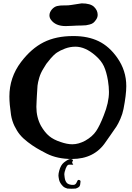

<svg xmlns="http://www.w3.org/2000/svg" viewBox="-20 -941 787 1147"><path d="M284.2 -823.2Q275.4 -835 275.4 -849.6Q275.4 -867.2 290 -884.8Q303.7 -900.4 320.8 -904.8Q337.9 -909.2 363.8 -908.7Q389.6 -908.2 404.3 -911.1Q464.8 -920.9 467.8 -920.9Q520.5 -920.9 542 -899.9Q563.5 -878.9 563.5 -852.5Q563.5 -836.9 553.7 -823.2Q545.9 -811.5 537.6 -804.7Q529.3 -797.9 514.6 -794.4Q500 -791 493.7 -790Q487.3 -789.1 465.3 -788.6Q443.4 -788.1 439.5 -788.1Q436.5 -788.1 410.6 -786.6Q384.8 -785.2 372.1 -785.2Q311.5 -785.2 284.2 -823.2ZM416 39.1Q419.9 43 413.1 43Q389.6 42 386.7 43.9Q377.9 50.8 373 64.5Q364.3 86.9 364.3 101.6Q364.3 105.5 366.2 119.1Q369.1 142.6 381.8 154.3Q390.6 161.1 405.3 163.1Q420.9 165 427.7 161.1Q435.5 157.2 442.4 139.6Q445.3 131.8 453.6 134.3Q461.9 136.7 460.9 144.5Q460 164.1 455.1 171.9Q448.2 180.7 431.6 185.5Q428.7 186.5 407.2 186.5Q385.7 186.5 382.8 185.5Q367.2 181.6 356.4 171.9Q337.9 153.3 333 133.8Q329.1 114.3 329.1 107.4Q329.1 95.7 334 78.1Q342.8 44.9 362.3 29.3Q388.7 8.8 401.4 8.8Q407.2 8.8 415 13.7Q418 15.6 413.1 23.4Q408.2 31.2 416 39.1ZM200.2 -367.2Q200.2 -361.3 198.7 -337.9Q197.3 -314.5 197.3 -302.7Q197.3 -240.2 224.6 -189.5Q247.1 -150.4 273.4 -128.4Q299.8 -106.4 341.8 -92.8Q380.9 -79.1 412.1 -79.1Q449.2 -79.1 489.3 -100.6Q532.2 -125 554.2 -157.7Q576.2 -190.4 599.6 -251Q630.9 -328.1 630.9 -391.6Q630.9 -421.9 625 -459Q616.2 -511.7 600.6 -545.4Q585 -579.1 549.8 -609.4Q489.3 -662.1 430.7 -662.1Q398.4 -662.1 368.7 -650.9Q338.9 -639.6 320.3 -627Q301.8 -614.3 282.7 -591.8Q263.7 -569.3 256.8 -559.6Q250 -549.8 239.3 -531.2Q222.7 -504.9 214.4 -476.6Q206.1 -448.2 204.1 -429.2Q202.1 -410.2 200.2 -367.2ZM680.7 -595.7Q734.4 -519.5 734.4 -426.8Q734.4 -375 717.8 -290Q711.9 -259.8 699.2 -231Q686.5 -202.1 675.8 -185.5Q665 -168.9 643.1 -138.2Q621.1 -107.4 611.3 -92.8Q543.9 8.8 409.2 8.8Q322.3 8.8 258.8 -23.4Q222.7 -42 198.7 -56.2Q174.8 -70.3 146 -92.3Q117.2 -114.3 99.1 -136.2Q81.1 -158.2 66.4 -188.5Q51.8 -218.8 45.9 -253.9Q36.1 -320.3 36.1 -364.3Q36.1 -478.5 105.5 -570.3Q167 -651.4 240.7 -688.5Q314.5 -725.6 416 -725.6H419.9Q505.9 -725.6 569.3 -694.8Q632.8 -664.1 680.7 -595.7Z"/></svg>

Font: LPEducational
Style: Medium
Weight: 500
Designer: Based on Essays1743, by John Stracke, which says:

Based on the typeface in a 1743 English translation of the essays of 
Version: Version 001.204